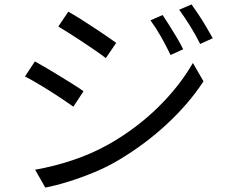

<svg xmlns="http://www.w3.org/2000/svg" viewBox="-20 -814 1040 869"><path d="M716 -746Q728 -728 745.5 -700.5Q763 -673 780.5 -643.5Q798 -614 809 -591L752 -565Q733 -605 709.5 -646.5Q686 -688 661 -722ZM847 -794Q860 -776 878 -749Q896 -722 913 -693Q930 -664 943 -641L886 -615Q866 -655 841 -695.5Q816 -736 791 -770ZM289 -761Q311 -749 341.5 -730Q372 -711 403.5 -690Q435 -669 462.5 -650.5Q490 -632 506 -620L459 -551Q441 -565 413.5 -584Q386 -603 355 -623.5Q324 -644 295 -662.5Q266 -681 244 -694ZM139 -46Q222 -60 310 -89.5Q398 -119 474 -162Q598 -233 695 -328Q792 -423 853 -529L901 -446Q836 -346 736 -253Q636 -160 516 -89Q466 -59 407 -34.5Q348 -10 290 8Q232 26 185 35ZM138 -536Q160 -524 190.5 -506Q221 -488 253.5 -468Q286 -448 314 -430.5Q342 -413 358 -401L312 -331Q287 -349 247 -375.5Q207 -402 165.5 -427Q124 -452 93 -468Z"/></svg>

Font: Noto IKEA Simplified Chinese
Style: Regular
Weight: 400
Designer: Monotype Design Team
Foundry: Monotype Imaging Inc.
Version: Version 1.100